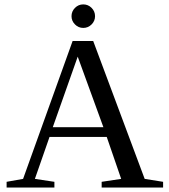

<svg xmlns="http://www.w3.org/2000/svg" viewBox="-20 -845 762 865"><path d="M225.1 -25.9V0H9.8V-25.9L84 -39.1L307.1 -660.2H399.9L631.8 -39.1L714.8 -25.9V0H438V-25.9L525.9 -39.1L460.9 -228H203.1L137.2 -39.1ZM330.1 -589.8 217.8 -272H445.8ZM408.2 -772Q408.2 -750.5 392.6 -734.9Q377 -719.2 355 -719.2Q333.5 -719.2 317.9 -734.9Q302.2 -750.5 302.2 -772Q302.2 -793.9 317.9 -809.6Q333.5 -825.2 355 -825.2Q377 -825.2 392.6 -809.6Q408.2 -793.9 408.2 -772Z"/></svg>

Font: Liberation Serif
Style: Regular
Weight: 400
Designer: Steve Matteson
Foundry: Ascender Corporation
Version: Version 2.1.5